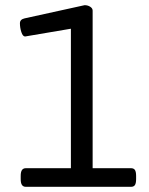

<svg xmlns="http://www.w3.org/2000/svg" viewBox="-20 -722 575 742"><path d="M60 -30V-42Q60 -58 65 -65Q70 -72 80 -72H254V-611L77 -581Q68 -581 62.5 -598Q57 -615 57 -632Q57 -647 75 -651L307 -702Q319 -702 328.5 -696Q338 -690 338 -681V-72H486Q497 -72 501.5 -65Q506 -58 506 -42V-30Q506 -14 501.5 -7Q497 0 486 0H80Q70 0 65 -7Q60 -14 60 -30Z"/></svg>

Font: Asap-Regular
Style: Regular
Weight: 400
Designer: Pablo Cosgaya
Foundry: Omnibus-Type
Version: Version 2.000; ttfautohint (v1.8)